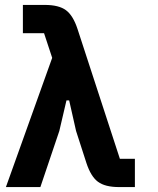

<svg xmlns="http://www.w3.org/2000/svg" viewBox="-20 -760 640 780"><path d="M159 -625H73V-740H162Q219 -740 248 -718.5Q277 -697 295 -642L467 -115H528V0H464Q407 0 378 -21.5Q349 -43 331 -98L289 -228L261 -352H250L221 -228L144 0H4L192 -525Z"/></svg>

Font: iA Writer Duo V
Style: Regular
Weight: 400
Designer: Mike Abbink, Paul van der Laan, Pieter van Rosmalen, Oliver Reichenstein
Foundry: Information Architects Inc.
Version: Version 2.000